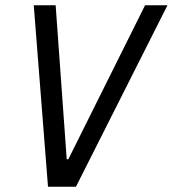

<svg xmlns="http://www.w3.org/2000/svg" viewBox="-20 -708 655 728"><path d="M162 0 108 -688H191L233 -104H239L530 -688H615L268 0Z"/></svg>

Font: Saira SemiCondensed
Style: Italic
Weight: 400
Width: 4
Italic angle: -12°
Designer: Hector Gatti with collaboration of the Omnibus-Type team
Foundry: Omnibus-Type
Version: Version 1.101